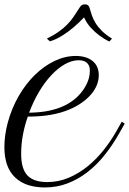

<svg xmlns="http://www.w3.org/2000/svg" viewBox="-37 -842 586 872"><path d="M167 9.3Q78.6 9.3 30.8 -36.9Q-17.1 -83 -17.1 -174.3Q-17.1 -199.2 -13.4 -227.1Q-9.8 -254.9 -2 -284.2Q15.6 -349.6 47.6 -405.3Q79.6 -460.9 121.1 -501.5Q162.6 -542 210.4 -564.9Q258.3 -587.9 306.6 -587.9Q355.5 -587.9 383.5 -564.9Q411.6 -542 411.6 -500.5Q411.6 -477.1 402.3 -454.6Q393.1 -432.1 375.5 -412.1Q357.9 -392.1 333.3 -374.8Q308.6 -357.4 277.8 -344.7Q239.7 -328.6 193.8 -320.6Q147.9 -312.5 89.4 -312.5Q75.2 -272.9 67.1 -230.2Q59.1 -187.5 59.1 -143.1Q59.1 -75.2 87.6 -45.2Q116.2 -15.1 177.7 -15.1Q229 -15.1 275.4 -34.9Q321.8 -54.7 361.3 -86.9Q400.9 -119.1 433.6 -160.4Q466.3 -201.7 490.7 -244.6L516.1 -289.6L529.3 -280.3L503.9 -235.4Q473.6 -182.1 437.7 -137.2Q401.9 -92.3 359.6 -59.8Q317.4 -27.3 269.3 -9Q221.2 9.3 167 9.3ZM320.3 -568.4Q289.6 -568.4 257.6 -550.3Q225.6 -532.2 195.8 -500.2Q166 -468.3 140.1 -424.8Q114.3 -381.3 95.2 -330.1Q148.9 -331.1 187 -339.4Q225.1 -347.7 253.4 -361.3Q275.9 -371.6 297.1 -387.9Q318.4 -404.3 334.7 -425.3Q351.1 -446.3 361.1 -470.7Q371.1 -495.1 371.1 -521.5Q371.1 -534.7 367.2 -543.5Q363.3 -552.2 356.4 -557.9Q349.6 -563.5 340.3 -565.9Q331.1 -568.4 320.3 -568.4ZM325.2 -808.6Q330.6 -817.4 336.4 -819.8Q342.3 -822.3 348.6 -822.3Q357.4 -822.3 362.1 -818.6Q366.7 -814.9 369.1 -808.1Q374 -791 379.9 -773.4Q385.7 -755.9 396.7 -737.8Q407.7 -719.7 425.5 -701.9Q443.4 -684.1 471.7 -666.5Q471.2 -666 469.5 -664.1Q467.8 -662.1 465.3 -659.7Q462.9 -656.7 460 -653.3Q436 -664.6 414.6 -680.7Q396 -694.3 376.7 -714.8Q357.4 -735.4 344.7 -763.2Q321.8 -738.8 296.4 -717.3Q285.6 -708 272.9 -698.7Q260.3 -689.5 246.8 -680.9Q233.4 -672.4 219 -665.5Q204.6 -658.7 190.4 -654.3Q189.9 -654.3 187.7 -656Q185.5 -657.7 183.1 -660.2Q180.2 -662.6 175.8 -666.5Q209 -683.1 231 -699Q252.9 -714.8 269 -731.4Q285.2 -748 297.9 -766.8Q310.5 -785.6 325.2 -808.6Z"/></svg>

Font: Petit Formal Script
Style: Regular
Weight: 400
Version: Version 1.001; ttfautohint (v0.8) -G 200 -r 50